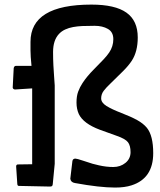

<svg xmlns="http://www.w3.org/2000/svg" viewBox="-20 -824 706 848"><path d="M114.7 -639.2Q114.7 -803.7 383.8 -803.7Q488.3 -803.7 538.3 -768.3Q588.4 -732.9 588.4 -658.7Q588.4 -596.2 562 -555.7Q547.9 -534.2 524.4 -510.7L466.8 -454.1Q449.7 -438 438.2 -423.1Q426.8 -408.2 426.8 -389.4Q426.8 -370.6 450.2 -356Q473.6 -341.3 516.1 -325Q558.6 -308.6 585.7 -293.7Q612.8 -278.8 628.9 -259.3Q656.7 -224.6 656.7 -147.5Q656.7 -36.1 561 -5.4Q530.8 4.4 488.3 4.4Q420.4 4.4 311 -15.6Q292.5 -18.6 290.5 -34.7L299.8 -112.8Q301.8 -123.5 313 -123.5Q319.3 -123.5 346.9 -114.3Q374.5 -105 388.7 -100.8Q402.8 -96.7 417 -93.8Q449.2 -86.4 480.5 -86.4Q511.7 -86.4 534.2 -104.7Q556.6 -123 556.6 -151.9Q556.6 -180.7 545.2 -195.8Q533.7 -210.9 495.6 -224.1L420.9 -251Q348.1 -278.3 328.1 -320.3Q317.9 -342.8 317.9 -371.1Q317.9 -399.4 325.2 -419.2Q332.5 -439 344.7 -457.5Q364.3 -487.3 394.3 -517.3Q424.3 -547.4 438.7 -563Q453.1 -578.6 462.4 -592.3Q480.5 -619.1 480.5 -650.9Q480.5 -682.6 456.5 -696.3Q432.6 -710 398.2 -710Q363.8 -710 343 -709Q322.3 -708 303.2 -704.6Q284.2 -701.2 268.1 -693.8Q252 -686.5 240.2 -673.8Q214.4 -646 214.4 -594.2Q214.4 -563 215.8 -535.6L218.8 -488.3Q220.2 -467.3 221.7 -446.8V-100.6L212.9 -9.8Q211.9 -3.9 209.7 -2.2Q207.5 -0.5 201.2 0L63 -2.9Q56.2 -2.9 56.2 -14.6L51.3 -88.4Q51.3 -97.7 59.1 -97.7L122.1 -98.6V-433.6L45.9 -428.7Q37.6 -429.7 36.1 -437L40.5 -522.5Q42 -533.2 51.3 -533.2H119.1Q114.7 -577.1 114.7 -600.6Z"/></svg>

Font: Wellfleet
Style: Regular
Weight: 400
Designer: Riccardo De Franceschi
Foundry: Riccardo De Franceschi
Version: Version 1.002